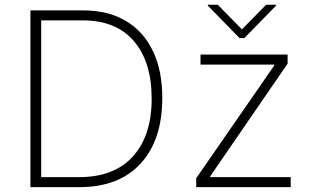

<svg xmlns="http://www.w3.org/2000/svg" viewBox="-20 -770 1275 790"><path d="M306.8 0H105.1V-727.3H322.4Q424.7 -727.3 497.5 -684.1Q570.3 -641 609.2 -560Q648.1 -479 647.7 -366.1Q647.4 -193.2 558.2 -96.6Q469.1 0 306.8 0ZM149.5 -41.2H305Q451 -41.2 527.9 -127.5Q604.8 -213.8 604 -366.1Q603.7 -516 530.7 -601Q457.7 -686.1 320.7 -686.1H149.5ZM787.3 0V-36.6L1108.3 -500.4V-504.3H805V-545.5H1163.4V-508.2L845.2 -45.1V-41.2H1176.1V0ZM876.1 -750.4 975.5 -649.1 1074.9 -750.4H1115.8V-746.8L985.4 -613.3H965.6L835.2 -746.8V-750.4Z"/></svg>

Font: Inter UI Extra Light
Style: Regular
Weight: 200
Designer: Rasmus Andersson
Foundry: rsms
Version: 3.2;8d6f07862